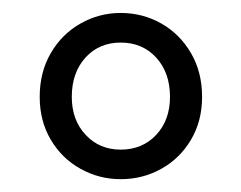

<svg xmlns="http://www.w3.org/2000/svg" viewBox="-20 -705 370 295"><path d="M165.5 -685.1Q199.2 -685.1 227.8 -668.9Q256.3 -652.8 273.4 -623.5Q290.5 -594.2 290.5 -556.2Q290.5 -519 273.4 -490.2Q256.3 -461.4 227.8 -445.6Q199.2 -429.7 165.5 -429.7Q132.3 -429.7 103.8 -445.6Q75.2 -461.4 58.1 -490.2Q41 -519 41 -556.2Q41 -594.2 58.1 -623.5Q75.2 -652.8 103.8 -668.9Q132.3 -685.1 165.5 -685.1ZM165.5 -639.6Q132.3 -639.6 111.3 -616.5Q90.3 -593.3 90.3 -556.2Q90.3 -520.5 111.6 -497.8Q132.8 -475.1 165.5 -475.1Q198.7 -475.1 220 -497.8Q241.2 -520.5 241.2 -556.2Q241.2 -593.3 220 -616.5Q198.7 -639.6 165.5 -639.6Z"/></svg>

Font: Varta
Style: Regular
Weight: 400
Designer: Joana Correia, Viktoriya Grabowska, Eben Sorkin
Foundry: Sorkin Type
Version: Version 1.002; ttfautohint (v1.3) -l 8 -r 24 -G 200 -x 12 -H